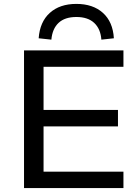

<svg xmlns="http://www.w3.org/2000/svg" viewBox="-20 -963 718 983"><path d="M103 0V-705H612V-621H203V-400H584V-316H203V-84H612V0ZM243 -760 178 -767Q184 -851 235 -897Q286 -943 371 -943Q456 -943 507 -897Q558 -851 563 -767L499 -760Q495 -815 462.5 -845.5Q430 -876 371 -876Q312 -876 280 -846Q248 -816 243 -760Z"/></svg>

Font: Nunito Sans 10pt SemiExpanded Medium
Style: Regular
Weight: 500
Width: 6
Designer: Vernon Adams
Foundry: Vernon Adams
Version: Version 3.101;gftools[0.9.27]